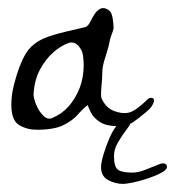

<svg xmlns="http://www.w3.org/2000/svg" viewBox="-20 -323 433 475"><path d="M346 -78Q349 -81 354 -81Q361 -81 361 -74Q361 -70 356.5 -62Q352 -54 338 -43Q324 -31 309.5 -21Q295 -11 270 -11Q243 -11 227.5 -21Q212 -31 205.5 -43.5Q199 -56 197 -63Q185 -54 172.5 -39.5Q160 -25 137 -13.5Q114 -2 71 -2Q47 -2 27.5 -13.5Q8 -25 8 -64Q8 -75 9.5 -87.5Q11 -100 15 -115Q27 -162 43 -189Q59 -216 91 -229Q111 -237 140 -244Q169 -251 191 -256Q198 -258 203.5 -269.5Q209 -281 216 -291Q220 -296 225 -299.5Q230 -303 236 -303Q241 -303 249 -298Q256 -293 258.5 -279Q261 -265 261 -253Q260 -247 256.5 -238.5Q253 -230 251 -220Q249 -207 241 -183Q233 -159 233 -143Q233 -129 231 -108.5Q229 -88 231 -80Q242 -56 262 -48.5Q282 -41 297 -44Q308 -46 322 -57Q336 -68 346 -78ZM184 -192Q182 -200 174.5 -209Q167 -218 156 -218Q154 -218 148 -216Q131 -210 112 -193.5Q93 -177 79 -151Q65 -125 63 -90Q63 -80 69.5 -64Q76 -48 87 -37Q98 -26 109 -31Q133 -41 149.5 -59.5Q166 -78 177 -105Q182 -118 184.5 -132.5Q187 -147 187 -160Q187 -172 186 -180.5Q185 -189 184 -192ZM393 90Q393 97 379 104.5Q365 112 345.5 118.5Q326 125 309 128.5Q292 132 285 132Q265 132 247.5 122.5Q230 113 230 90Q230 80 235.5 61Q241 42 249.5 21.5Q258 1 269.5 -13.5Q281 -28 293 -28Q295 -27 298.5 -23.5Q302 -20 302 -17Q302 -14 292 -1Q282 12 272 29Q262 46 262 63Q262 90 272 97Q282 104 307 104Q321 104 337 98Q353 92 366 86.5Q379 81 382 81Q393 81 393 90Z"/></svg>

Font: Ingrid Darling
Style: Regular
Weight: 400
Designer: Robert E. Leuschke
Foundry: Robert E. Leuschke
Version: Version 1.010; ttfautohint (v1.8.3)